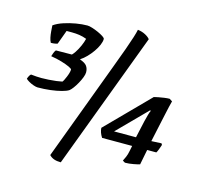

<svg xmlns="http://www.w3.org/2000/svg" viewBox="-120 -888 1155 1117"><g transform="rotate(15 457.0 -329.5)"><path d="M97.5 -285Q88.5 -285 72.5 -290.5Q56.5 -296 43 -304Q29.5 -312 24.5 -318Q29 -331 34 -338.8Q39 -346.5 42.5 -347.5Q60 -345.5 75.8 -344.5Q91.5 -343.5 105.5 -343.5Q124.5 -343.5 148.2 -345Q172 -346.5 193.8 -349.2Q215.5 -352 228.5 -355Q231.5 -357.5 236.8 -367.8Q242 -378 247.2 -390.8Q252.5 -403.5 255.8 -415.8Q259 -428 259 -435Q259 -440.5 240.8 -449Q222.5 -457.5 192.8 -466.5Q163 -475.5 127.5 -481Q129.5 -488 134 -500.5Q138.5 -513 145 -520.5L258.5 -521.5L230.5 -512.5Q244.5 -522 258 -542.2Q271.5 -562.5 282.2 -586.8Q293 -611 297.5 -631Q275.5 -639.5 253.2 -642.8Q231 -646 208 -646Q200.5 -646 192.5 -646Q184.5 -646 176 -646L145 -561.5Q141.5 -559.5 130.2 -557.5Q119 -555.5 105 -555.5Q98.5 -567.5 95 -584Q91.5 -600.5 90 -619.5Q88.5 -638.5 87.5 -656Q111.5 -673 146 -684.2Q180.5 -695.5 217.2 -701.8Q254 -708 285.5 -708Q296.5 -708 315 -702.2Q333.5 -696.5 352.2 -688Q371 -679.5 384 -671Q397 -662.5 397 -656.5Q397 -640.5 388 -619.5Q379 -598.5 364.2 -577.5Q349.5 -556.5 331.5 -538Q313.5 -519.5 295.5 -508V-505.5Q326 -495.5 337 -480Q348 -464.5 348 -442.5Q348 -430 341 -411.8Q334 -393.5 323.2 -374Q312.5 -354.5 301.2 -339.5Q290 -324.5 282 -318.5Q269.5 -309.5 240.5 -301.8Q211.5 -294 174.2 -289.5Q137 -285 97.5 -285ZM341 101Q317 101 300 95Q283 89 271 76L491 -513.5Q518.5 -586.5 535.5 -634.2Q552.5 -682 562 -712Q571.5 -742 575 -760Q601.5 -756.5 621.8 -745.5Q642 -734.5 650 -723ZM703.5 6.5Q701 6.5 695.8 3Q690.5 -0.5 687.5 -2.5Q693 -13 700 -28.8Q707 -44.5 711 -66.5L717.5 -98.5H536.5Q527 -113 522.2 -127Q517.5 -141 517 -154L765.5 -406Q775.5 -408.5 791.8 -411.8Q808 -415 826 -417.5Q844 -420 857.5 -420L874.5 -409Q870.5 -395 865.8 -374.5Q861 -354 855.8 -329.5Q850.5 -305 844.5 -277.5L818 -154.5L878.5 -157.5L883.5 -149Q879.5 -135.5 873.2 -119.8Q867 -104 863 -98.5H808L790 -7Q779 -3.5 752.2 1.5Q725.5 6.5 703.5 6.5ZM594 -153H726L749 -256Q754 -277.5 759.8 -297.5Q765.5 -317.5 769.5 -324L764.5 -325.5Z"/></g></svg>

Font: Texturina Medium
Style: Italic
Weight: 500
Italic angle: -11°
Designer: Guillermo Torres Carreño
Foundry: Omnibus-Type
Version: Version 1.002